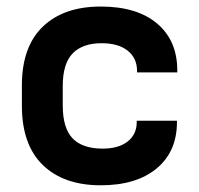

<svg xmlns="http://www.w3.org/2000/svg" viewBox="-20 -549 599 578"><path d="M45.9 -230.5V-292Q45.9 -408.2 108.9 -468.8Q171.9 -529.3 283.2 -529.3Q392.6 -529.3 453.1 -478Q513.7 -426.8 513.7 -336.9V-331.1H392.6V-335Q392.6 -374 364.3 -396.5Q335.9 -418.9 286.1 -418.9Q228.5 -418.9 198.7 -388.2Q168.9 -357.4 168.9 -290V-231.4Q168.9 -163.1 198.7 -132.3Q228.5 -101.6 289.1 -101.6Q336.9 -101.6 364.3 -123Q391.6 -144.5 391.6 -181.6V-185.5H512.7V-181.6Q512.7 -92.8 451.7 -42Q390.6 8.8 283.2 8.8Q171.9 8.8 108.9 -52.2Q45.9 -113.3 45.9 -230.5Z"/></svg>

Font: Altinn-DIN Exp
Style: DINExp-Bold
Weight: 700
Width: 7
Designer: Charles Nix
Foundry: Altinn
Version: Version 2.00